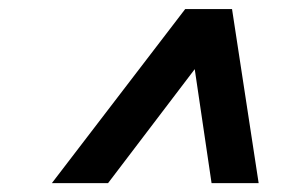

<svg xmlns="http://www.w3.org/2000/svg" viewBox="-20 -727 640 422"><path d="M445 -324.5 408 -575 217.5 -324.5H94L387 -707H490L548.5 -324.5Z"/></svg>

Font: Newsreader Caption
Style: Bold Italic
Weight: 700
Italic angle: -17°
Designer: Hugues Gentile
Foundry: Production Type
Version: Version 1.001